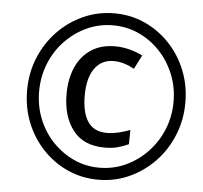

<svg xmlns="http://www.w3.org/2000/svg" viewBox="-52 -779 893 843"><g transform="rotate(5 394.5 -357.0)"><path d="M411 10Q339 10 276.5 -18Q214 -46 166.5 -96Q119 -146 92.5 -212Q66 -278 66 -354Q66 -431 93.5 -498Q121 -565 169.5 -615.5Q218 -666 282 -695Q346 -724 419 -724Q491 -724 553 -696Q615 -668 662.5 -618Q710 -568 736.5 -502Q763 -436 763 -360Q763 -284 735.5 -216.5Q708 -149 659.5 -98.5Q611 -48 547.5 -19Q484 10 411 10ZM427 -133Q334 -133 287 -193.5Q240 -254 240 -353Q240 -420 262.5 -471Q285 -522 328.5 -551Q372 -580 435 -580Q466 -580 497.5 -572Q529 -564 556 -550L525 -489Q501 -502 478.5 -508.5Q456 -515 434 -515Q380 -515 350 -472.5Q320 -430 320 -353Q320 -278 347 -238Q374 -198 431 -198Q454 -198 482.5 -204.5Q511 -211 533 -220L532 -157Q510 -147 485.5 -140Q461 -133 427 -133ZM411 -43Q473 -43 527 -68Q581 -93 622.5 -136.5Q664 -180 687.5 -237.5Q711 -295 711 -360Q711 -424 688 -480.5Q665 -537 625 -579.5Q585 -622 532 -646.5Q479 -671 417 -671Q356 -671 302 -646Q248 -621 206.5 -577.5Q165 -534 142 -476.5Q119 -419 119 -354Q119 -290 141.5 -233.5Q164 -177 204.5 -134.5Q245 -92 297.5 -67.5Q350 -43 411 -43Z"/></g></svg>

Font: Noto Sans Display SemiBold
Style: Italic
Weight: 600
Italic angle: -12°
Designer: Monotype Design Team
Foundry: Monotype Imaging Inc.
Version: Version 2.003